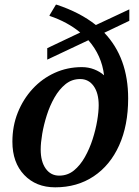

<svg xmlns="http://www.w3.org/2000/svg" viewBox="-20 -788 594 821"><path d="M216 13Q134 13 83.5 -40Q33 -93 33 -182Q33 -249 56 -306.5Q79 -364 119.5 -408Q160 -452 214 -476.5Q268 -501 330 -501Q358 -501 382.5 -491.5Q407 -482 425 -466Q415 -551 358 -616L182 -533V-582L323 -649Q269 -694 192 -720V-723L219 -768H222Q322 -735 390 -681L533 -748V-699L426 -648Q528 -541 528 -367Q528 -252 489.5 -166.5Q451 -81 380.5 -34Q310 13 216 13ZM233 -37Q269 -37 296 -59Q323 -81 343 -116.5Q363 -152 376 -192.5Q389 -233 395.5 -271.5Q402 -310 402 -338Q402 -390 380.5 -420Q359 -450 323 -450Q287 -450 260 -428Q233 -406 213 -371Q193 -336 180 -295Q167 -254 160.5 -215.5Q154 -177 154 -149Q154 -97 175.5 -67Q197 -37 233 -37Z"/></svg>

Font: Platypi Medium
Style: Italic
Weight: 500
Italic angle: -13°
Designer: David Sargent
Foundry: Bolt Cutter Type
Version: Version 1.200; ttfautohint (v1.8.4.7-5d5b)